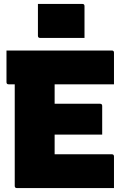

<svg xmlns="http://www.w3.org/2000/svg" viewBox="-20 -957 640 977"><path d="M173 -937H399Q410 -937 410 -926V-764H184Q173 -764 173 -775ZM66 0Q55 0 55 -11V-528H24Q13 -528 13 -539V-700H549Q560 -700 560 -689V-528H258V-429H489Q500 -429 500 -418V-272H258V-172H549Q560 -172 560 -161V0Z"/></svg>

Font: Recursive Mn Lnr St Blk
Style: Regular
Weight: 900
Monospace: yes
Version: Version 1.079;hotconv 1.0.112;makeotfexe 2.5.65598; ttfautoh